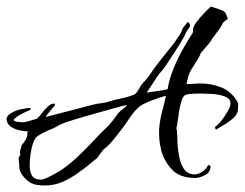

<svg xmlns="http://www.w3.org/2000/svg" viewBox="-32 -533 751 589"><path d="M105 36Q99 36 93 35.5Q87 35 80 34Q62 31 47.5 17Q33 3 28 -14Q27 -20 27 -26Q27 -32 26 -39L25 -47Q27 -55 31 -59Q29 -62 29 -66Q29 -71 31.5 -76.5Q34 -82 34 -87Q42 -96 47.5 -106Q53 -116 52 -128L55 -130Q44 -130 29 -133Q14 -136 2 -144Q-10 -152 -12 -166Q-12 -176 -2.5 -183Q7 -190 20 -194.5Q33 -199 40 -199Q49 -202 61 -202L62 -196H61Q51 -192 37 -185Q23 -178 15 -171Q7 -165 11 -163Q16 -158 40 -158L47 -159L79 -168Q84 -170 91.5 -179.5Q99 -189 102 -193Q109 -201 117.5 -208.5Q126 -216 136 -215Q136 -213 136.5 -210.5Q137 -208 134 -207Q130 -202 120.5 -191Q111 -180 108 -174L254 -212Q266 -215 279 -216.5Q292 -218 304 -222Q323 -228 341.5 -231.5Q360 -235 378 -242Q386 -245 393.5 -259Q401 -273 408 -280Q420 -292 429.5 -306.5Q439 -321 449 -334Q458 -346 469 -359.5Q480 -373 490 -386Q494 -390 502 -401Q510 -412 517.5 -423.5Q525 -435 526 -440L527 -442Q527 -445 529 -447L544 -466Q551 -460 551 -455Q551 -451 545 -443Q541 -439 538 -432Q535 -425 532 -419Q525 -407 518 -395.5Q511 -384 503 -372Q492 -356 481 -338.5Q470 -321 456 -306Q455 -305 454 -303Q453 -301 451 -299Q450 -297 443.5 -287.5Q437 -278 430 -267Q423 -256 418 -249Q450 -253 482 -259Q487 -290 500.5 -323Q514 -356 530.5 -385Q547 -414 559 -432Q560 -433 560 -436V-442Q560 -451 571 -465.5Q582 -480 595 -493.5Q608 -507 615 -513Q623 -510 640.5 -504.5Q658 -499 661 -491L667 -475Q662 -471 658 -468.5Q654 -466 651 -461L647 -453L641 -444L630 -429Q616 -411 614 -406Q613 -404 604 -393.5Q595 -383 587.5 -374.5Q580 -366 583 -369L584 -370Q580 -359 573.5 -349.5Q567 -340 561 -329Q555 -321 550.5 -311.5Q546 -302 543 -288L540 -275Q551 -275 562 -276Q573 -277 584 -277Q616 -277 646.5 -265Q677 -253 695 -223Q699 -218 698.5 -211Q698 -204 698 -198Q698 -184 685 -172Q672 -160 656 -150.5Q640 -141 630 -135V-138H628V-144Q637 -150 648 -164Q659 -178 667 -192.5Q675 -207 675 -216Q675 -231 656.5 -237.5Q638 -244 616 -245Q594 -246 583 -246Q574 -246 560 -245.5Q546 -245 538 -242Q530 -240 524.5 -222.5Q519 -205 516.5 -185Q514 -165 512 -155Q511 -145 509 -140Q510 -137 510.5 -134Q511 -131 511 -128Q512 -118 512 -107.5Q512 -97 513 -86Q514 -72 518 -51Q522 -30 532.5 -14.5Q543 1 564 2Q577 2 589 -6.5Q601 -15 605 -24Q607 -27 609.5 -26.5Q612 -26 613 -24Q613 -23 613.5 -22.5Q614 -22 614 -21Q614 -20 613.5 -17.5Q613 -15 612 -12Q609 -1 593.5 6Q578 13 567 13Q518 13 493 -15.5Q468 -44 461 -79Q458 -92 457 -104Q456 -116 456 -126Q456 -140 457.5 -151.5Q459 -163 461 -173Q465 -191 469.5 -207Q474 -223 477 -239Q471 -238 454.5 -232.5Q438 -227 421.5 -220Q405 -213 397 -207Q380 -193 367 -173Q354 -153 340 -135Q337 -131 331 -123.5Q325 -116 319 -108Q312 -100 306 -93Q300 -86 296 -83Q294 -81 291 -79Q288 -77 286 -75Q280 -68 275.5 -61.5Q271 -55 266 -48L257 -41Q246 -32 235 -23Q224 -14 212 -6Q187 13 161 24.5Q135 36 105 36ZM94 18Q100 18 112 12.5Q124 7 136.5 0Q149 -7 154 -10Q187 -33 215 -60.5Q243 -88 269 -116Q280 -128 292 -139Q304 -150 314 -163Q318 -168 322 -174Q326 -180 330 -185Q332 -187 334 -189Q336 -191 338 -193L347 -200Q354 -205 358 -211Q350 -210 329 -204Q308 -198 280.5 -190.5Q253 -183 225.5 -175Q198 -167 177 -160Q156 -153 149 -149Q135 -140 116 -133Q107 -129 98.5 -124.5Q90 -120 84 -116Q75 -110 69.5 -94Q64 -78 61.5 -59Q59 -40 59 -26Q59 -7 66 5.5Q73 18 94 18Z"/></svg>

Font: Qwitcher Grypen
Style: Bold
Weight: 700
Designer: Robert E. Leuschke
Foundry: Robert E. Leuschke
Version: Version 1.100; ttfautohint (v1.8.3)